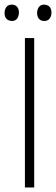

<svg xmlns="http://www.w3.org/2000/svg" viewBox="-22 -827 247 847"><path d="M61.5 -770.5Q61.5 -798.8 39.1 -805.7Q34.2 -806.6 30.3 -806.6Q4.9 -806.6 -1 -779.3Q-2 -774.4 -2 -770.5Q-2 -741.2 22.5 -735.4Q26.4 -734.4 30.3 -734.4Q54.7 -734.4 60.5 -761.7Q61.5 -766.6 61.5 -770.5ZM205.1 -770.5Q205.1 -799.8 180.7 -805.7Q176.8 -806.6 172.9 -806.6Q148.4 -806.6 142.6 -779.3Q141.6 -774.4 141.6 -770.5Q141.6 -742.2 164.1 -735.4Q168.9 -734.4 172.9 -734.4Q198.2 -734.4 204.1 -761.7Q205.1 -766.6 205.1 -770.5ZM87.9 -659.2V0H128.9V-659.2Z"/></svg>

Font: Yaldevi Colombo ExtraLight
Style: Regular
Weight: 275
Designer: Sol Matas, Denzil Rajitha, Kosala Senevirathne and Pathum Egodawatta
Foundry: Mooniak
Version: Version 1.020 ; ttfautohint (v1.6)